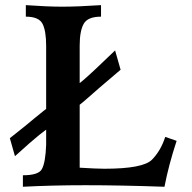

<svg xmlns="http://www.w3.org/2000/svg" viewBox="-20 -713 734 733"><path d="M607.9 0Q440.4 -5.9 306.2 -5.9Q179.2 -5.9 67.4 0V-43.9Q127.9 -43.9 140.1 -67.9Q153.8 -93.3 156.2 -160.6V-537.6Q156.2 -595.7 142.1 -622.6Q127.9 -649.4 78.6 -649.4V-693.4Q160.2 -687.5 218.8 -687.5Q275.9 -687.5 365.7 -693.4V-649.4Q314.9 -649.4 299.6 -622.1Q284.2 -594.7 284.2 -539.1V-72.8Q348.6 -68.8 378.9 -68.8Q526.4 -68.8 560.3 -103.5Q594.2 -138.2 610.8 -190.4L654.3 -175.3Q624 -83.5 607.9 0ZM37.1 -116.7 17.6 -185.5Q85.4 -238.8 112.3 -262Q139.2 -285.2 201.9 -331.8Q264.6 -378.4 298.6 -407.5Q332.5 -436.5 419.4 -520.5L440.4 -446.8Q341.3 -362.8 312.5 -336.7Q283.7 -310.5 220.7 -265.4Q157.7 -220.2 129.4 -197.5Q101.1 -174.8 37.1 -116.7Z"/></svg>

Font: Kelvinch
Style: Bold
Weight: 700
Designer: Paul James Miller
Foundry: High-Logic / Made with FontCreator
Version: Version 3.501;March 28, 2021;FontCreator 13.0.0.2683 64-bit